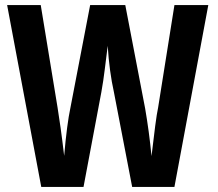

<svg xmlns="http://www.w3.org/2000/svg" viewBox="-20 -734 856 754"><path d="M142 0H308L378 -372C389 -431 395 -495 403 -554C407 -487 416 -423 427 -374L499 0H665L798 -714H665L601 -312C594 -280 586 -214 575 -121C569 -185 560 -250 550 -308L472 -714H334L256 -308C248 -271 239 -205 232 -122C222 -207 213 -269 206 -312L140 -714H8Z"/></svg>

Font: Kathrein 77 Bold Condensed
Style: Regular
Weight: 700
Width: 3
Designer: Lazydogs Typefoundry, based on Open Sans by Ascender Corporation
Foundry: Lazydogs Typefoundry
Version: Version 1.003;PS 001.003;hotconv 1.0.88;makeotf.lib2.5.64775